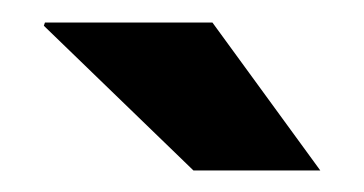

<svg xmlns="http://www.w3.org/2000/svg" viewBox="-20 -782 328 173"><path d="M154.3 -628.4 19.5 -758.8 20.5 -761.7H171.4L268.6 -628.4Z"/></svg>

Font: Suwannaphum
Style: Bold
Weight: 700
Designer: Danh Hong
Version: Version 8.002; ttfautohint (v1.8.3)